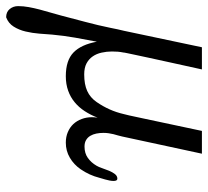

<svg xmlns="http://www.w3.org/2000/svg" viewBox="-81 -426 674 622"><g transform="rotate(90 256.0 -115.0)"><path d="M326.2 -94.2Q317.4 -71.3 304.9 -52.2Q292.5 -33.2 276.1 -19.8Q259.8 -6.3 238.8 1.2Q217.8 8.8 191.9 8.8Q140.6 8.8 115 -16.1Q89.4 -41 80.1 -91.8Q73.7 -59.6 67.1 -22Q60.5 15.6 57.1 53.2Q55.7 71.8 54 94.5Q52.2 117.2 47.1 138.9Q42 160.6 31.2 177.7Q20.5 194.8 1 202.1Q-16.1 202.1 -25.6 190.7Q-35.2 179.2 -35.2 163.1Q-35.2 146.5 -32 128.9Q-28.8 111.3 -24.2 93.8Q-19.5 76.2 -14.4 58.8Q-9.3 41.5 -4.9 24.9Q5.4 -14.6 16.1 -54.9Q26.9 -95.2 35.2 -135.7Q37.6 -148.4 40 -159.2Q42.5 -169.9 44.9 -180.2L98.1 -432.1H169.9Q156.2 -370.6 147 -328.1Q137.7 -285.6 131.6 -257.6Q125.5 -229.5 122.3 -214.1Q119.1 -198.7 117.4 -190.9Q115.7 -183.1 115.5 -181.2Q115.2 -179.2 115.2 -178.2Q113.3 -168.9 112.5 -159.7Q111.8 -150.4 111.8 -140.6Q111.8 -123.5 115.5 -107.2Q119.1 -90.8 127.7 -78.4Q136.2 -65.9 150.4 -58.3Q164.6 -50.8 186 -50.8Q218.3 -50.8 239.7 -60.5Q261.2 -70.3 275.4 -90.8Q289.6 -111.3 299.3 -133.1Q309.1 -154.8 314.9 -180.2Q315.9 -181.2 329.1 -243.9Q342.3 -306.6 369.1 -432.1H442.9L387.2 -173.8Q385.7 -166 383.5 -159.2Q381.3 -152.3 379.6 -145.3Q377.9 -138.2 376.7 -130.1Q375.5 -122.1 375.5 -112.8Q375.5 -101.1 377.7 -90.1Q379.9 -79.1 385 -70.6Q390.1 -62 398.7 -56.9Q407.2 -51.8 419.9 -51.8Q441.4 -51.8 456.5 -62.5Q471.7 -73.2 481.9 -90.8Q486.3 -98.1 490 -109.4Q493.7 -120.6 498.3 -131.6Q502.9 -142.6 509 -150.4Q515.1 -158.2 523.9 -158.2Q531.2 -158.2 531.2 -146Q531.2 -140.1 529.8 -132.8Q528.3 -125.5 526.4 -118.7Q524.4 -111.8 522.9 -106.7Q521.5 -101.6 521 -100.1Q512.7 -67.4 493.2 -39.1Q478 -17.1 455.8 -4.2Q433.6 8.8 407.2 8.8Q388.2 8.8 372.8 2.2Q357.4 -4.4 346.9 -15.6Q336.4 -26.9 330.6 -42.5Q324.7 -58.1 324.7 -75.7Q324.7 -84.5 326.2 -94.2Z"/></g></svg>

Font: Saysettha OT
Style: Regular
Weight: 400
Designer: John M. Durdin and Silvain Dupertuis
Foundry: Lao Script for Windows
Version: Version 2.000